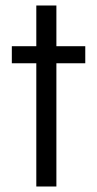

<svg xmlns="http://www.w3.org/2000/svg" viewBox="-20 -678 354 698"><path d="M112 0V-448H23V-510H112V-658H185V-510H290V-448H185V0Z"/></svg>

Font: Saira SemiCondensed
Style: Regular
Weight: 400
Width: 4
Designer: Hector Gatti with collaboration of the Omnibus-Type team
Foundry: Omnibus-Type
Version: Version 1.101